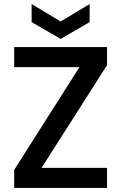

<svg xmlns="http://www.w3.org/2000/svg" viewBox="-20 -927 598 947"><path d="M508 -606 185 -99H508V0H50V-89L372 -596H50V-695H508ZM422 -907V-818L279 -735L136 -818V-907L279 -821Z"/></svg>

Font: Poppins Medium
Style: Regular
Weight: 500
Designer: Ninad Kale (Devanagari), Jonny Pinhorn (Latin)
Version: Version 5.002